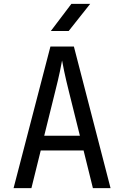

<svg xmlns="http://www.w3.org/2000/svg" viewBox="-20 -970 640 990"><path d="M50 0 240 -730H361L550 0H459L411 -194H190L142 0ZM208 -270H392L336 -495Q320 -559 311 -602Q302 -645 300 -658Q298 -645 289 -602Q280 -559 264 -496ZM242 -810 348 -950H445L334 -810Z"/></svg>

Font: JetBrainsMono NF
Style: Regular
Weight: 400
Designer: Philipp Nurullin, Konstantin Bulenkov
Foundry: JetBrains
Version: Version 2.251; ttfautohint (v1.8.3);Nerd Fonts 2.2.2